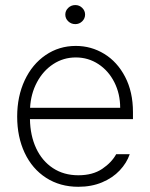

<svg xmlns="http://www.w3.org/2000/svg" viewBox="-20 -717 585 748"><path d="M46.9 -262.7Q46.9 -341.3 76.2 -404.1Q105.5 -466.8 157.7 -502.4Q210 -538.1 275.4 -538.1Q335.4 -538.1 386.2 -507.1Q437 -476.1 467.5 -417.5Q498 -358.9 498 -280.3V-252.9H96.7Q97.7 -189 120.8 -139.4Q144 -89.8 186.3 -62Q228.5 -34.2 285.2 -34.2Q341.3 -34.2 378.2 -59.1Q415 -84 432.6 -116.2H485.4Q473.6 -82 446.3 -53Q418.9 -23.9 377.7 -6.6Q336.4 10.7 285.2 10.7Q213.9 10.7 159.7 -24.2Q105.5 -59.1 76.2 -121.3Q46.9 -183.6 46.9 -262.7ZM448.2 -296.9Q448.2 -351.6 425.5 -396.5Q402.8 -441.4 363.3 -467.3Q323.7 -493.2 275.4 -493.2Q227.1 -493.2 187.5 -467.3Q147.9 -441.4 124 -396.5Q100.1 -351.6 97.2 -296.9ZM234.4 -660.2Q234.4 -675.3 245.8 -686.3Q257.3 -697.3 273.4 -697.3Q289.1 -697.3 300.3 -686.3Q311.5 -675.3 311.5 -660.2Q311.5 -645 300.3 -634Q289.1 -623 273.4 -623Q257.3 -623 245.8 -634Q234.4 -645 234.4 -660.2Z"/></svg>

Font: Pretendard GOV ExtraLight
Style: Regular
Weight: 200
Designer: Base glyphs from Inter by Rasmus Andersson; Hangeul glyphs from Noto Sans CJK(Source Han Sans) by Jang Soo-young and Kan
Foundry: Kil Hyung-jin
Version: Version 1.309